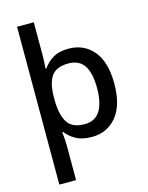

<svg xmlns="http://www.w3.org/2000/svg" viewBox="-143 -848 907 1175"><g transform="rotate(-15 310.0 -260.0)"><path d="M568 -270Q568 -133 508.5 -61.5Q449 10 352 10Q291 10 251.5 -12Q212 -34 189 -65H183Q185 -52 187 -25.5Q189 1 189 17V240H83V-760H189V-546Q189 -529 187.5 -505Q186 -481 185 -467H190Q213 -501 251.5 -525Q290 -549 352 -549Q449 -549 508.5 -478.5Q568 -408 568 -270ZM459 -272Q459 -367 427 -414.5Q395 -462 328 -462Q252 -462 221 -419Q190 -376 189 -289V-271Q189 -178 219 -127.5Q249 -77 329 -77Q396 -77 427.5 -127.5Q459 -178 459 -272Z"/></g></svg>

Font: Noto Sans Bengali Medium
Style: Regular
Weight: 500
Designer: Jelle Bosma - Monotype Design Team
Foundry: Monotype Imaging Inc.
Version: Version 2.003; ttfautohint (v1.8.4.7-5d5b)